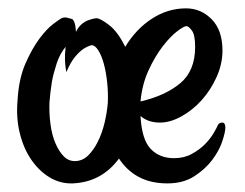

<svg xmlns="http://www.w3.org/2000/svg" viewBox="-20 -422 577 453"><path d="M494.1 -127Q497.1 -132.8 504.4 -132.8Q511.7 -132.8 511.7 -121.1Q511.7 -110.4 504.4 -88.4Q497.1 -66.4 480.5 -44.4Q463.9 -22.5 438 -5.9Q412.1 10.7 375 10.7Q335.9 10.7 307.6 -4.4Q279.3 -19.5 260.7 -47.9Q219.7 7.8 151.4 10.7Q123 11.7 98.1 -2.9Q73.2 -17.6 54.7 -43.9Q36.1 -70.3 26.9 -106.9Q17.6 -143.6 21.5 -186.5Q24.4 -236.3 40 -272Q55.7 -307.6 73.2 -331.1Q90.8 -354.5 106 -365.7Q121.1 -377 125 -378.9Q131.8 -381.8 137.7 -380.4Q143.6 -378.9 150.4 -377Q152.3 -376 154.3 -372.1Q158.2 -365.2 159.2 -346.7Q164.1 -357.4 171.9 -364.3Q179.7 -371.1 187.5 -374Q197.3 -377.9 207 -378.9Q214.8 -379.9 236.3 -363.8Q257.8 -347.7 275.4 -311.5Q300.8 -353.5 338.4 -377.9Q376 -402.3 418.9 -402.3Q454.1 -402.3 479.5 -376.5Q504.9 -350.6 504.9 -302.7Q504.9 -271.5 491.2 -240.7Q477.5 -210 456.1 -186Q434.6 -162.1 408.2 -147.5Q381.8 -132.8 357.4 -132.8Q329.1 -132.8 311.5 -148.4Q314.5 -92.8 335.4 -70.8Q356.4 -48.8 390.6 -48.8Q414.1 -48.8 432.1 -58.6Q450.2 -68.4 462.9 -81.1Q475.6 -93.8 483.4 -106.9Q491.2 -120.1 494.1 -127ZM419.9 -360.4Q414.1 -360.4 397.9 -348.1Q381.8 -335.9 363.8 -312.5Q345.7 -289.1 330.6 -256.3Q315.4 -223.6 311.5 -182.6Q370.1 -196.3 405.3 -225.6Q440.4 -254.9 440.4 -311.5Q440.4 -339.8 432.6 -350.1Q424.8 -360.4 419.9 -360.4ZM234.4 -179.7Q235.4 -203.1 232.9 -227.1Q230.5 -251 225.1 -271Q219.7 -291 211.9 -303.2Q204.1 -315.4 196.3 -315.4Q187.5 -313.5 176.8 -306.6Q168 -300.8 157.2 -288.1Q146.5 -275.4 136.7 -252Q135.7 -254.9 134.8 -262.7Q133.8 -269.5 133.3 -280.8Q132.8 -292 134.8 -311.5Q121.1 -294.9 113.8 -272.5Q106.4 -250 102.5 -229.5Q98.6 -205.1 96.7 -180.7Q95.7 -154.3 99.1 -128.9Q102.5 -103.5 110.8 -84Q119.1 -64.5 130.9 -52.7Q142.6 -41 159.2 -42Q175.8 -43 188.5 -55.7Q201.2 -68.4 210.9 -87.9Q220.7 -107.4 226.6 -131.8Q232.4 -156.2 234.4 -179.7Z"/></svg>

Font: Rancho
Style: Regular
Weight: 400
Designer: Font Diner, Inc
Foundry: Font Diner, Inc
Version: Version 1.001